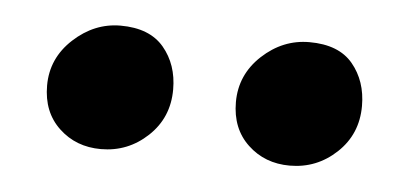

<svg xmlns="http://www.w3.org/2000/svg" viewBox="-27 -847 500 234"><g transform="rotate(5 222.5 -730.0)"><path d="M102 -654.5Q71.5 -654.5 50.8 -674Q30 -693.5 30 -726Q30 -759.5 55.5 -783Q81 -806.5 113 -806.5Q148.5 -806.5 166 -785.8Q183.5 -765 183.5 -734.5Q183.5 -700 159.2 -677.2Q135 -654.5 102 -654.5ZM333 -654.5Q302.5 -654.5 281.8 -674Q261 -693.5 261 -726Q261 -759.5 286.2 -783Q311.5 -806.5 344 -806.5Q380 -806.5 397.2 -785.8Q414.5 -765 414.5 -734.5Q414.5 -700 390.2 -677.2Q366 -654.5 333 -654.5Z"/></g></svg>

Font: Merriweather Sans Medium
Style: Regular
Weight: 500
Designer: Eben Sorkin
Foundry: Eben Sorkin
Version: Version 2.001